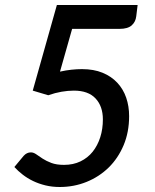

<svg xmlns="http://www.w3.org/2000/svg" viewBox="-20 -740 620 768"><path d="M530.5 -720 525 -675Q522.5 -652.5 506.8 -638.5Q491 -624.5 458 -624.5H268.5L220 -453.5Q244.5 -459 266.2 -461.2Q288 -463.5 308 -463.5Q355 -463.5 390.2 -449Q425.5 -434.5 449.2 -409Q473 -383.5 484.8 -349.2Q496.5 -315 496.5 -275.5Q496.5 -211.5 474.5 -159.2Q452.5 -107 414.8 -70Q377 -33 326.5 -12.5Q276 8 219 8Q188.5 8 161.8 1.5Q135 -5 112.2 -16Q89.5 -27 70.8 -41.5Q52 -56 37.5 -72L74.5 -116.5Q87 -130.5 103.5 -130.5Q114 -130.5 125 -122.8Q136 -115 150.5 -105.5Q165 -96 185.5 -88.2Q206 -80.5 236 -80.5Q273 -80.5 302 -94.5Q331 -108.5 350.8 -133.2Q370.5 -158 381 -191Q391.5 -224 391.5 -262.5Q391.5 -315 362.2 -346.2Q333 -377.5 275.5 -377.5Q251.5 -377.5 225.8 -373Q200 -368.5 173 -359L111 -377.5L207.5 -720Z"/></svg>

Font: Lato SemiBold
Style: Italic
Weight: 600
Italic angle: -7°
Designer: Lukasz Dziedzic with Adam Twardoch and Botio Nikoltchev
Foundry: tyPoland Lukasz Dziedzic
Version: Version 2.015; 2015-08-06; http://www.latofonts.com/